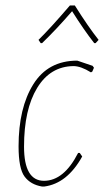

<svg xmlns="http://www.w3.org/2000/svg" viewBox="-20 -678 381 703"><path d="M129 -520 121 -532Q163 -573 236 -658H254Q303 -580 341 -532L330 -520H325Q286 -570 244 -637Q185 -569 134 -520ZM263 -456 319 -437 324 -430 318 -416 313 -413Q276 -436 249 -436Q164 -435 116 -356Q68 -277 68 -141Q68 -16 141 -16Q214 -16 266 -118H272L281 -105Q226 -6 142 5H134Q92 -2 70 -31.5Q48 -61 48 -142Q48 -283 102 -369.5Q156 -456 263 -456Z"/></svg>

Font: Alegreya Sans SC Thin
Style: Italic
Weight: 100
Italic angle: -7°
Designer: Juan Pablo del Peral
Foundry: Huerta Tipografica
Version: Version 2.007